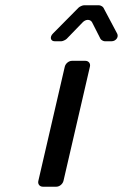

<svg xmlns="http://www.w3.org/2000/svg" viewBox="-20 -706 465 726"><path d="M142 0H193C205 0 217 -10 220 -22L320 -454C323 -466 315 -476 303 -476H252C240 -476 228 -466 225 -454L125 -22C122 -10 130 0 142 0ZM328 -622 360 -559C362 -555 371 -550 376 -550H402C418 -550 430 -566 423 -579L371 -677C369 -681 360 -686 355 -686H297C292 -686 281 -681 277 -677L180 -579C167 -566 171 -550 187 -550H212C217 -550 228 -555 232 -559L292 -621C304 -634 321 -634 328 -622Z"/></svg>

Font: DIN Rundschrift
Style: EngKursiv
Weight: 400
Width: 3
Version: Version 1.027